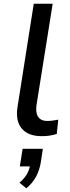

<svg xmlns="http://www.w3.org/2000/svg" viewBox="-20 -725 375 1035"><path d="M205 9Q131 9 96.5 -33Q62 -75 75 -152L162 -705H264L177 -160Q173 -133 178 -113Q183 -93 197.5 -83Q212 -73 235 -73Q250 -73 264.5 -75Q279 -77 294 -80L286 -3Q267 3 248 6Q229 9 205 9ZM122 290 85 260Q113 236 126.5 211Q140 186 143 159L159 172H87L102 77H211L200 150Q193 192 174.5 227Q156 262 122 290Z"/></svg>

Font: Nunito Sans 7pt Medium
Style: Italic
Weight: 500
Italic angle: -9°
Designer: Vernon Adams
Foundry: Vernon Adams
Version: Version 3.101;gftools[0.9.27]